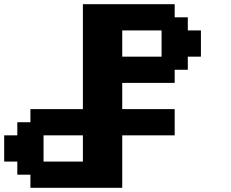

<svg xmlns="http://www.w3.org/2000/svg" viewBox="-20 -895 1102 915"><path d="M125 0H562.5V-250H812.5V-375H562.5V-500H812.5V-562.5H875V-625H937.5V-750H875V-812.5H812.5V-875H375V-375H125V-312.5H62.5V-250H0V-125H62.5V-62.5H125ZM375 -125H187.5V-250H375ZM750 -625H562.5V-750H750Z"/></svg>

Font: Faithful 32x
Style: Semibold
Weight: 400
Foundry: Faithful Resource Pack
Version: Version 1.0; January 27, 2023